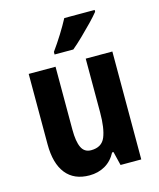

<svg xmlns="http://www.w3.org/2000/svg" viewBox="-116 -848 779 940"><g transform="rotate(-15 274.0 -378.0)"><path d="M485 -547V0H380L363 -70H356Q335 -30 300 -10Q265 10 221 10Q143 10 102 -41.5Q61 -93 61 -190V-547H197V-228Q197 -168 211.5 -137.5Q226 -107 260 -107Q314 -107 332 -150.5Q350 -194 350 -275V-547ZM454 -757Q439 -738 412.5 -710.5Q386 -683 356.5 -654.5Q327 -626 303 -606H208V-619Q234 -655 258 -693.5Q282 -732 300 -766H454Z"/></g></svg>

Font: Noto Sans Arabic Cond
Style: Bold
Weight: 700
Width: 3
Designer: Monotype Design Team, Nadine Chahine, Nizar Qandah and Khaled Hosny
Foundry: Monotype Imaging Inc.
Version: Version 2.012; ttfautohint (v1.8.4.7-5d5b)